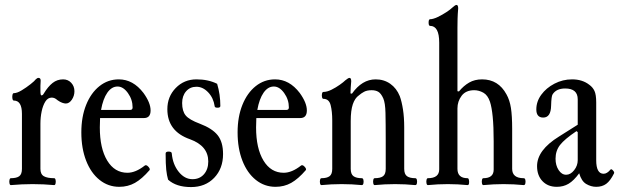

<svg xmlns="http://www.w3.org/2000/svg" viewBox="-20 -747 2512 779"><path d="M24 4Q20 4 18.5 -3Q17 -10 18.5 -17Q20 -24 24 -24Q47 -24 58 -32Q69 -40 69 -62V-285Q69 -339 36 -339Q32 -339 30.5 -346.5Q29 -354 30.5 -361.5Q32 -369 36 -369Q49 -369 68 -380.5Q87 -392 104 -405.5Q121 -419 125 -425Q131 -431 136 -431Q145 -431 145 -420Q144 -409 144 -398.5Q144 -388 144 -378Q144 -360 148 -360Q154 -360 158 -368Q175 -396 193.5 -410.5Q212 -425 236 -425Q256 -425 269 -411Q282 -397 282 -377Q282 -358 271.5 -342.5Q261 -327 247 -327Q241 -327 232.5 -330Q224 -333 214 -340Q206 -347 200.5 -349Q195 -351 190 -351Q174 -351 164 -335Q154 -319 149 -295Q144 -271 144 -245V-62Q144 -40 158 -32Q172 -24 200 -24Q204 -24 205.5 -17Q207 -10 205.5 -3Q204 4 200 4Q178 2 156.5 1Q135 0 112 0Q90 0 68.5 1Q47 2 24 4Z M464 11Q419 11 384 -17Q349 -45 329.5 -95Q310 -145 310 -210Q310 -273 329.5 -321.5Q349 -370 383.5 -397.5Q418 -425 462 -425Q520 -425 562 -370Q591 -330 591 -299Q591 -268 564 -268H386Q385 -250 385 -230Q385 -145 415 -95.5Q445 -46 497 -46Q530 -46 567 -75Q573 -80 581.5 -71Q590 -62 587 -57Q556 -21 527.5 -5Q499 11 464 11ZM457 -396Q433 -396 415.5 -371Q398 -346 390 -301H508Q518 -301 518 -311Q518 -343 499 -369.5Q480 -396 457 -396Z M755 12Q695 12 662 -18Q657 -35 654.5 -58Q652 -81 652 -124Q652 -132 664 -132Q677 -132 677 -124Q681 -80 705 -50Q729 -20 761 -20Q790 -20 807.5 -40Q825 -60 825 -92Q825 -155 751 -182Q659 -214 659 -304Q659 -355 693 -390Q727 -425 777 -425Q825 -425 861 -407Q874 -364 874 -317Q874 -310 863 -310Q851 -310 851 -316Q846 -350 824.5 -372.5Q803 -395 777 -395Q751 -395 735 -376.5Q719 -358 719 -329Q719 -296 733.5 -278.5Q748 -261 791 -245Q841 -226 863 -198.5Q885 -171 885 -122Q885 -63 849 -25.5Q813 12 755 12Z M1098 11Q1053 11 1018 -17Q983 -45 963.5 -95Q944 -145 944 -210Q944 -273 963.5 -321.5Q983 -370 1017.5 -397.5Q1052 -425 1096 -425Q1154 -425 1196 -370Q1225 -330 1225 -299Q1225 -268 1198 -268H1020Q1019 -250 1019 -230Q1019 -145 1049 -95.5Q1079 -46 1131 -46Q1164 -46 1201 -75Q1207 -80 1215.5 -71Q1224 -62 1221 -57Q1190 -21 1161.5 -5Q1133 11 1098 11ZM1091 -396Q1067 -396 1049.5 -371Q1032 -346 1024 -301H1142Q1152 -301 1152 -311Q1152 -343 1133 -369.5Q1114 -396 1091 -396Z M1284 4Q1280 4 1278.5 -3Q1277 -10 1278.5 -17Q1280 -24 1284 -24Q1306 -24 1317 -32Q1328 -40 1328 -62V-259Q1328 -295 1321.5 -320.5Q1315 -346 1292 -346Q1288 -346 1286.5 -353Q1285 -360 1286.5 -367Q1288 -374 1292 -374Q1307 -374 1325 -383Q1343 -392 1358.5 -403Q1374 -414 1381 -421Q1393 -431 1398 -431Q1405 -431 1405 -417Q1404 -409 1403 -392Q1402 -375 1402 -368L1408 -367Q1449 -425 1504 -425Q1538 -425 1563.5 -407Q1589 -389 1602 -357Q1610 -335 1615 -303Q1620 -271 1620 -230V-62Q1620 -40 1631.5 -32Q1643 -24 1665 -24Q1670 -24 1671.5 -17Q1673 -10 1671.5 -3Q1670 4 1665 4Q1645 2 1624 1Q1603 0 1583 0Q1562 0 1541.5 1Q1521 2 1500 4Q1496 4 1494.5 -3Q1493 -10 1494.5 -17Q1496 -24 1500 -24Q1523 -24 1534 -32Q1545 -40 1545 -62V-176Q1545 -248 1544 -289Q1543 -330 1535 -348Q1526 -368 1515 -374.5Q1504 -381 1488 -381Q1469 -381 1457 -374.5Q1445 -368 1436 -360Q1420 -349 1411.5 -324Q1403 -299 1403 -256V-62Q1403 -40 1414.5 -32Q1426 -24 1448 -24Q1453 -24 1454.5 -17Q1456 -10 1454.5 -3Q1453 4 1448 4Q1428 2 1407.5 1Q1387 0 1366 0Q1345 0 1324.5 1Q1304 2 1284 4Z M1716 4Q1712 4 1710.5 -3Q1709 -10 1710.5 -17Q1712 -24 1716 -24Q1762 -24 1762 -60V-574Q1762 -642 1725 -642Q1719 -642 1719 -655.5Q1719 -669 1725 -669Q1737 -669 1756 -678Q1775 -687 1791.5 -698Q1808 -709 1815 -716Q1827 -727 1832 -727Q1839 -727 1839 -713Q1837 -690 1836.5 -670.5Q1836 -651 1836 -634V-377L1842 -376Q1861 -399 1883.5 -412Q1906 -425 1936 -425Q2002 -425 2035 -364Q2048 -341 2053 -309Q2058 -277 2058 -224V-62Q2058 -24 2105 -24Q2110 -24 2111.5 -17Q2113 -10 2111.5 -3Q2110 4 2105 4Q2085 2 2064.5 1Q2044 0 2023 0Q2003 0 1982.5 1Q1962 2 1941 4Q1937 4 1935.5 -3Q1934 -10 1935.5 -17Q1937 -24 1941 -24Q1983 -24 1983 -59V-173Q1983 -234 1979 -273.5Q1975 -313 1968 -334Q1959 -361 1941 -371Q1923 -381 1904 -381Q1870 -381 1853 -358.5Q1836 -336 1836 -307V-62Q1836 -24 1877 -24Q1881 -24 1882.5 -17Q1884 -10 1883 -3Q1882 4 1877 4Q1857 2 1837 1Q1817 0 1797 0Q1777 0 1756.5 1Q1736 2 1716 4Z M2239 11Q2203 11 2181 -12Q2159 -35 2159 -73Q2159 -138 2248 -193L2324 -241V-344Q2324 -388 2273 -388Q2237 -388 2222 -364Q2217 -357 2216 -318Q2215 -270 2184 -270Q2156 -270 2156 -303Q2156 -335 2176 -362.5Q2196 -390 2229.5 -407.5Q2263 -425 2301 -425Q2343 -425 2371 -403Q2385 -393 2392 -378Q2399 -363 2399 -331V-97Q2399 -42 2429 -42Q2443 -42 2457 -59Q2460 -63 2467 -55.5Q2474 -48 2471 -43Q2456 -13 2439.5 -1Q2423 11 2399 11Q2378 11 2358.5 -0.5Q2339 -12 2330 -44Q2308 -14 2287 -1.5Q2266 11 2239 11ZM2277 -38Q2295 -38 2309.5 -56.5Q2324 -75 2324 -97V-211L2319 -215Q2270 -182 2252 -158.5Q2234 -135 2234 -103Q2234 -76 2246.5 -57Q2259 -38 2277 -38Z"/></svg>

Font: Junicode Two Beta Condensed
Style: Regular
Weight: 400
Width: 3
Designer: Peter S. Baker
Foundry: Briery Creek Software
Version: Version 1.053; ttfautohint (v1.8.4)